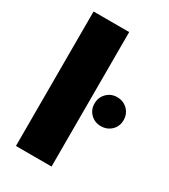

<svg xmlns="http://www.w3.org/2000/svg" viewBox="-183 -827 805 915"><g transform="rotate(30 219.5 -370.0)"><path d="M56 -740H252V0H56ZM358 -284Q325 -284 302 -306.5Q279 -329 279 -363Q279 -397 302 -420Q325 -443 358 -443Q393 -443 416 -420Q439 -397 439 -363Q439 -329 416 -306.5Q393 -284 358 -284Z"/></g></svg>

Font: Fz Poppins ExtBd
Style: Regular
Weight: 800
Designer: Ninad Kale (Devanagari), Jonny Pinhorn (Latin)
Foundry: Indian Type Foundry
Version: Vit hóa bi Vntype.Com & FontZin.Com